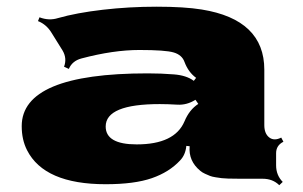

<svg xmlns="http://www.w3.org/2000/svg" viewBox="-20 -526 891 565"><path d="M814 -108.9Q792.5 -98.1 792.5 -75.2V-39.6Q792.5 -10.3 812 9.3L801.8 19Q782.7 0 752.9 0Q711.4 0 688 0Q664.6 0 651.6 -0.5Q638.7 -1 632.6 -1.7Q626.5 -2.4 615.2 -4.2Q604 -5.9 598.1 -8.3Q592.3 -10.7 583.5 -14.6Q574.7 -18.6 569.3 -23.4Q534.2 -52.2 538.1 -95.7L528.3 -96.7Q525.9 -70.3 509.8 -53.7Q478 -19.5 426.8 -1.7Q375.5 16.1 291 16.1Q110.4 16.1 59.6 -84Q43.9 -114.7 43.9 -154.8Q43.9 -310.1 414.6 -310.1Q454.6 -310.1 491.7 -307.1Q528.8 -304.2 550.3 -288.1L557.1 -296.9Q534.2 -313.5 522.9 -343.8Q515.6 -364.3 491.2 -371.6Q466.8 -378.9 390.1 -378.9Q313.5 -378.9 219.7 -354Q192.4 -346.7 182.6 -323.2L168.5 -329.6Q177.7 -354.5 164.1 -377.4Q159.2 -385.3 148.4 -402.6Q137.7 -419.9 132.8 -427.7Q117.2 -454.1 91.8 -463.9L96.2 -475.1Q124 -464.4 150.4 -472.7Q205.1 -488.3 282.5 -497.3Q359.9 -506.3 441.2 -506.3Q522.5 -506.3 573.7 -498Q757.8 -468.3 757.8 -320.8V-157.7Q757.8 -132.8 772.2 -121.6Q786.6 -110.4 807.6 -121.1ZM450.2 -219.7Q291 -219.7 291 -153.8Q291 -101.1 382.3 -101.1Q494.1 -101.1 522.9 -168.9Q537.1 -203.1 563.5 -220.2L555.2 -232.4Q529.8 -216.3 501.7 -218Q473.6 -219.7 450.2 -219.7Z"/></svg>

Font: Nosifer Caps
Style: Regular
Weight: 800
Version: Version 001.002